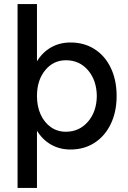

<svg xmlns="http://www.w3.org/2000/svg" viewBox="-20 -720 629 940"><path d="M66 -700H161V-420Q188 -464 230 -488Q272 -512 325 -512Q392 -512 443 -479.5Q494 -447 522.5 -387.5Q551 -328 551 -250Q551 -173 522.5 -113.5Q494 -54 443 -21Q392 12 325 12Q272 12 230 -12Q188 -36 161 -80V200H66ZM302 -75Q368 -75 410.5 -124Q453 -173 454 -250Q453 -327 411 -376Q369 -425 303 -425Q241 -425 201 -376Q161 -327 161 -250Q161 -199 179 -159.5Q197 -120 229 -97.5Q261 -75 302 -75Z"/></svg>

Font: Oak Sans Medium
Style: Regular
Weight: 500
Designer: Erik Kennedy, Walven
Foundry: Erik Kennedy, Walven
Version: Version 1.000